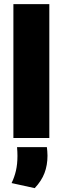

<svg xmlns="http://www.w3.org/2000/svg" viewBox="-20 -680 309 946"><path d="M46 0V-659.5H223V0ZM211 45Q212 54 213 65Q214 76 214 87Q214 134 199.2 172.8Q184.5 211.5 151 247L37 222Q51 193.5 58.5 161.2Q66 129 66 88.5Q66 77.5 65.5 67.2Q65 57 64 45Z"/></svg>

Font: Anek Latin Medium ExtraBold
Style: Regular
Weight: 800
Version: Version 1.003